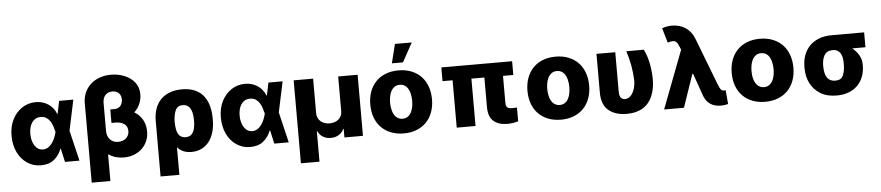

<svg xmlns="http://www.w3.org/2000/svg" viewBox="-50 -1147 7837 1708"><g transform="rotate(-5 3868.0 -293.0)"><path d="M68.5 -419Q84.2 -449.6 105.6 -474.1Q127.1 -498.6 153.6 -516.2Q180 -533.7 210.8 -543.1Q241.5 -552.6 275.9 -552.6Q306.8 -552.6 334.9 -544.6Q362.9 -536.6 386.5 -521.3Q410.2 -506 428.4 -483.5Q446.7 -460.9 458.1 -431.8H461.6L485.1 -545.5H611.9L554 -272.7L619 0H489.7L463.1 -119.7H459.2Q439.3 -64.6 393.8 -26.6Q368.3 -5.3 338.2 3Q308.2 11.4 274.9 11.4Q205.6 11.4 152 -25.2Q125 -43.3 103.5 -68.7Q82 -94.1 67.1 -125.5Q52.2 -157 44.2 -194.1Q36.2 -231.2 36.2 -272.7Q36.2 -356.2 68.5 -419ZM232.2 -169Q259.9 -127.5 304.3 -127.5Q331.7 -127.5 352.5 -141.5Q373.2 -155.5 388.3 -177Q403.4 -198.5 413.2 -223.7Q422.9 -248.9 428.6 -271.3L429 -272.7L428.6 -274.1Q422.6 -298.3 414.6 -323.5Q406.6 -348.7 393.3 -369.5Q380 -390.3 359.7 -403.6Q339.5 -416.9 308.9 -416.9Q279.8 -416.9 259.8 -404.1Q239.7 -391.3 227.3 -370.9Q214.8 -350.5 209.5 -325.3Q204.2 -300.1 204.2 -274.9Q204.2 -210.9 232.2 -169Z M710.6 -505Q710.9 -558.9 730.8 -602.1Q750.7 -645.2 784.8 -675.2Q818.9 -705.3 865.1 -721.2Q911.2 -737.2 964.1 -737.2Q993.3 -737.2 1022.7 -732.1Q1052.2 -726.9 1079.7 -716.1Q1107.2 -705.3 1131.6 -688.6Q1155.9 -671.9 1174.7 -648.8Q1210.2 -605.1 1209.9 -540.8Q1209.9 -497.9 1192.8 -457.2Q1175.8 -416.5 1142.4 -385.3Q1190.3 -356.5 1215.7 -310.5Q1241.1 -264.6 1241.1 -207.7Q1241.5 -160.2 1224.3 -120.7Q1207 -81.3 1176.7 -53.1Q1146.3 -24.9 1105.3 -9.2Q1064.3 6.4 1017 6.4Q980.5 6.4 946.9 -2.5Q913.4 -11.4 882.1 -32.7L877.5 -30.9V204.5H710.6ZM877.5 -238.3Q877.8 -217 884.6 -199.4Q891.3 -181.8 904.5 -166.5Q930.4 -136.4 978.7 -136.4Q998.2 -136.4 1015.8 -142.4Q1033.4 -148.4 1046.7 -159.8Q1060 -171.2 1067.8 -187.7Q1075.6 -204.2 1075.3 -224.8Q1075.6 -268.5 1044 -289.1Q1012.1 -309.3 970.9 -309.3H931.8V-429.7H961.6Q995 -429.7 1012.4 -442.8Q1021.3 -449.6 1027 -457.7Q1032.7 -465.9 1036 -474.6Q1039.4 -483.3 1040.8 -492.2Q1042.3 -501.1 1042.3 -509.2Q1042.3 -526.3 1037.1 -540.7Q1032 -555 1022 -565.5Q1012.1 -576 997.5 -581.7Q983 -587.4 964.1 -587.4Q945.3 -587.4 929.3 -581.3Q913.4 -575.3 901.8 -563.4Q890.3 -551.5 883.9 -533.6Q877.5 -515.6 877.5 -492.2Z M1325.6 203.1V-291.2Q1325.6 -352.3 1342.5 -400.7Q1359.4 -449.2 1392.2 -483Q1425.1 -516.7 1472.8 -534.6Q1520.6 -552.6 1582.4 -552.6Q1630 -552.6 1667.1 -541.9Q1704.2 -531.2 1731.9 -512.3Q1759.6 -493.3 1778.8 -467Q1797.9 -440.7 1809.8 -409.4Q1821.7 -378.2 1827.1 -343Q1832.4 -307.9 1832.4 -271.3V-261.4Q1832.7 -199.6 1818.2 -149.5Q1803.6 -99.4 1776.1 -64.1Q1748.6 -28.8 1708.8 -9.4Q1669 9.9 1619 9.9Q1576.3 9.9 1546 -3.9Q1515.6 -17.8 1493.3 -43.3L1493.6 203.1ZM1492.9 -272V-261.7Q1493.3 -247.2 1494.5 -231.4Q1495.7 -215.6 1498.9 -200.5Q1502.1 -185.4 1507.8 -171.9Q1513.5 -158.4 1522.7 -148.1Q1532 -137.8 1545.6 -131.7Q1559.3 -125.7 1578.1 -125.7Q1615.1 -125.7 1633.5 -146.3Q1642.8 -156.6 1649 -169.9Q1655.2 -183.2 1658.7 -198.2Q1662.3 -213.1 1663.7 -229.2Q1665.1 -245.4 1665.1 -261.4V-271.3Q1665.1 -286.2 1663.9 -302.4Q1662.6 -318.5 1659.1 -334.2Q1655.5 -349.8 1649.3 -363.8Q1643.1 -377.8 1633.3 -388.7Q1623.6 -399.5 1609.6 -405.7Q1595.5 -411.9 1576.7 -411.9Q1529.8 -411.9 1511.7 -372.2Q1492.9 -330.3 1492.9 -272Z M1937.5 -419Q1953.1 -449.6 1974.6 -474.1Q1996.1 -498.6 2022.5 -516.2Q2049 -533.7 2079.7 -543.1Q2110.4 -552.6 2144.9 -552.6Q2175.8 -552.6 2203.8 -544.6Q2231.9 -536.6 2255.5 -521.3Q2279.1 -506 2297.4 -483.5Q2315.7 -460.9 2327.1 -431.8H2330.6L2354 -545.5H2480.8L2422.9 -272.7L2487.9 0H2358.7L2332 -119.7H2328.1Q2308.2 -64.6 2262.8 -26.6Q2237.2 -5.3 2207.2 3Q2177.2 11.4 2143.8 11.4Q2074.6 11.4 2021 -25.2Q1994 -43.3 1972.5 -68.7Q1951 -94.1 1936.1 -125.5Q1921.2 -157 1913.2 -194.1Q1905.2 -231.2 1905.2 -272.7Q1905.2 -356.2 1937.5 -419ZM2101.2 -169Q2128.9 -127.5 2173.3 -127.5Q2200.6 -127.5 2221.4 -141.5Q2242.2 -155.5 2257.3 -177Q2272.4 -198.5 2282.1 -223.7Q2291.9 -248.9 2297.6 -271.3L2297.9 -272.7L2297.6 -274.1Q2291.5 -298.3 2283.6 -323.5Q2275.6 -348.7 2262.3 -369.5Q2248.9 -390.3 2228.7 -403.6Q2208.5 -416.9 2177.9 -416.9Q2148.8 -416.9 2128.7 -404.1Q2108.7 -391.3 2096.2 -370.9Q2083.8 -350.5 2078.5 -325.3Q2073.2 -300.1 2073.2 -274.9Q2073.2 -210.9 2101.2 -169Z M2579.5 195.3V-545.5H2753.2V-235.4Q2753.6 -211.6 2762.6 -193.2Q2771.7 -174.7 2786.9 -162.1Q2802.2 -149.5 2822.4 -142.9Q2842.7 -136.4 2865.1 -136.4Q2887.4 -136.4 2907.8 -142.8Q2928.3 -149.1 2943.7 -161.8Q2959.2 -174.4 2968.2 -192.8Q2977.3 -211.3 2976.9 -235.4V-545.5H3150.6V0H2985.1V-76.3H2980.8Q2973.7 -60 2962.2 -47.1Q2950.6 -34.1 2935.5 -25Q2920.5 -16 2902.7 -11.2Q2884.9 -6.4 2865.1 -6.4Q2825.3 -6.4 2794.9 -24.7Q2764.6 -43 2749.6 -76.3H2745.4V195.3Z M3239.7 -271Q3239.7 -333.5 3258.3 -385.1Q3277 -436.8 3312.3 -474.1Q3347.7 -511.4 3399 -532Q3450.3 -552.6 3515.3 -552.6Q3579.5 -552.6 3630.7 -532.1Q3681.8 -511.7 3717.3 -474.8Q3752.8 -437.9 3771.8 -385.8Q3790.8 -333.8 3790.8 -271Q3790.8 -208.1 3771.8 -156.2Q3752.8 -104.4 3717.3 -67.5Q3681.8 -30.5 3630.7 -10.1Q3579.5 10.3 3515.3 10.3Q3452.4 10.3 3401.5 -9.6Q3350.5 -29.5 3314.5 -66.1Q3278.4 -102.6 3259.1 -154.7Q3239.7 -206.7 3239.7 -271ZM3416.5 -272Q3416.5 -256 3418.5 -238.6Q3420.5 -221.2 3424.9 -204.4Q3429.3 -187.5 3436.8 -172.4Q3444.2 -157.3 3455.3 -145.8Q3466.3 -134.2 3481.4 -127.5Q3496.4 -120.7 3516.3 -120.7Q3535.9 -120.7 3550.6 -127.7Q3565.3 -134.6 3576.2 -146.3Q3587 -158 3594.3 -173.3Q3601.6 -188.6 3606 -205.4Q3610.4 -222.3 3612.2 -239.5Q3614 -256.7 3614 -272Q3614 -287.6 3612.2 -304.9Q3610.4 -322.1 3606.2 -339Q3601.9 -355.8 3594.6 -371.3Q3587.4 -386.7 3576.5 -398.4Q3565.7 -410.2 3550.8 -417.1Q3535.9 -424 3516.3 -424Q3486.5 -424 3467.2 -409.3Q3447.8 -394.5 3436.6 -372Q3425.4 -349.4 3421 -322.8Q3416.5 -296.2 3416.5 -272ZM3505.3 -789.8H3655.5L3562.1 -620H3463.1Z M3898.1 -545.5H4530.2V-422.9H4438.2V-182.5Q4438.2 -167.3 4441.2 -157.1Q4444.2 -147 4451 -141Q4457.7 -134.9 4468.6 -132.5Q4479.4 -130 4494.7 -130Q4507.5 -130 4518.1 -130.5Q4528.8 -131 4537.3 -131.4V-8.9Q4516 -2.1 4491.8 2Q4467.7 6 4441.1 6Q4362.2 6 4317.1 -32.7Q4271.7 -71.7 4271.7 -158.7V-422.9H4155.9V0H3987.9V-422.9H3898.1Z M4643.1 -271Q4643.1 -333.5 4661.8 -385.1Q4680.4 -436.8 4715.7 -474.1Q4751.1 -511.4 4802.4 -532Q4853.7 -552.6 4918.7 -552.6Q4983 -552.6 5034.1 -532.1Q5085.2 -511.7 5120.7 -474.8Q5156.2 -437.9 5175.2 -385.8Q5194.2 -333.8 5194.2 -271Q5194.2 -208.1 5175.2 -156.2Q5156.2 -104.4 5120.7 -67.5Q5085.2 -30.5 5034.1 -10.1Q4983 10.3 4918.7 10.3Q4855.8 10.3 4804.9 -9.6Q4753.9 -29.5 4717.9 -66.1Q4681.8 -102.6 4662.5 -154.7Q4643.1 -206.7 4643.1 -271ZM4919.7 -120.7Q4939.3 -120.7 4954 -127.7Q4968.8 -134.6 4979.6 -146.3Q4990.4 -158 4997.7 -173.3Q5005 -188.6 5009.4 -205.4Q5013.8 -222.3 5015.6 -239.5Q5017.4 -256.7 5017.4 -272Q5017.4 -287.6 5015.6 -304.9Q5013.8 -322.1 5009.6 -339Q5005.3 -355.8 4998 -371.3Q4990.8 -386.7 4979.9 -398.4Q4969.1 -410.2 4954.2 -417.1Q4939.3 -424 4919.7 -424Q4889.9 -424 4870.6 -409.3Q4851.2 -394.5 4840 -372Q4828.8 -349.4 4824.4 -322.8Q4820 -296.2 4820 -272Q4820 -256 4821.9 -238.6Q4823.9 -221.2 4828.3 -204.4Q4832.7 -187.5 4840.2 -172.4Q4847.7 -157.3 4858.7 -145.8Q4869.7 -134.2 4884.8 -127.5Q4899.9 -120.7 4919.7 -120.7Z M5283.4 -200.3V-545.5H5451.3V-198.9Q5450.6 -155.2 5465.6 -138.8Q5480.5 -122.5 5499.6 -122.5Q5517.4 -122.5 5531.6 -130Q5545.8 -137.4 5556.8 -149.9Q5567.8 -162.3 5575.5 -178.4Q5583.1 -194.6 5588.1 -211.6Q5593 -228.7 5595.3 -245.7Q5597.7 -262.8 5597.7 -277Q5595.5 -345.9 5583.5 -412.8Q5571.4 -479.8 5550.1 -545.5H5706.3Q5721.2 -516.7 5731.9 -483.1Q5742.5 -449.6 5749.3 -414.4Q5756 -379.3 5759.4 -344.1Q5762.8 -308.9 5763.1 -277Q5763.1 -194.6 5736.5 -129.6Q5723.4 -97.3 5702.6 -71.4Q5681.8 -45.5 5653.1 -27.3Q5624.3 -9.2 5587.4 0.4Q5550.4 9.9 5504.6 9.9Q5405.2 9.9 5343.8 -40.8Q5283 -91.3 5283.4 -200.3Z M6036.9 -517 6025.6 -544.4Q6019.5 -558.9 6013.8 -569.2Q6008.2 -579.5 6001.8 -586.3Q5995.4 -593 5987.6 -596.1Q5979.8 -599.1 5969.5 -599.1Q5960.6 -599.1 5949.6 -596.8Q5938.6 -594.5 5923.7 -589.8L5885.3 -721.6Q5908 -729.4 5928.4 -733.3Q5948.9 -737.2 5972.3 -737.2Q6008.2 -737.2 6039.2 -728.2Q6070.3 -719.1 6095.9 -701.9Q6121.4 -684.7 6140.8 -659.3Q6160.2 -633.9 6172.6 -601.2L6332.7 -184.7Q6346.9 -148.8 6357.2 -134.9Q6367.2 -121.8 6386 -121.8Q6389.9 -121.8 6393.3 -122.3Q6396.7 -122.9 6399.9 -123.2L6411.2 0.7Q6406.2 2.5 6398.4 4.1Q6390.6 5.7 6381.6 6.9Q6372.5 8.2 6362.7 8.9Q6353 9.6 6344.5 9.6Q6291.2 9.6 6253.6 -14.9Q6215.9 -39.4 6196.4 -88.8L6124.6 -293H6117.5L6017 0H5839.8Z M6467 -271Q6467 -333.5 6485.6 -385.1Q6504.3 -436.8 6539.6 -474.1Q6574.9 -511.4 6626.2 -532Q6677.6 -552.6 6742.5 -552.6Q6806.8 -552.6 6858 -532.1Q6909.1 -511.7 6944.6 -474.8Q6980.1 -437.9 6999.1 -385.8Q7018.1 -333.8 7018.1 -271Q7018.1 -208.1 6999.1 -156.2Q6980.1 -104.4 6944.6 -67.5Q6909.1 -30.5 6858 -10.1Q6806.8 10.3 6742.5 10.3Q6679.7 10.3 6628.7 -9.6Q6577.8 -29.5 6541.7 -66.1Q6505.7 -102.6 6486.3 -154.7Q6467 -206.7 6467 -271ZM6743.6 -120.7Q6763.1 -120.7 6777.9 -127.7Q6792.6 -134.6 6803.4 -146.3Q6814.3 -158 6821.6 -173.3Q6828.8 -188.6 6833.3 -205.4Q6837.7 -222.3 6839.5 -239.5Q6841.3 -256.7 6841.3 -272Q6841.3 -287.6 6839.5 -304.9Q6837.7 -322.1 6833.5 -339Q6829.2 -355.8 6821.9 -371.3Q6814.6 -386.7 6803.8 -398.4Q6793 -410.2 6778.1 -417.1Q6763.1 -424 6743.6 -424Q6713.8 -424 6694.4 -409.3Q6675.1 -394.5 6663.9 -372Q6652.7 -349.4 6648.3 -322.8Q6643.8 -296.2 6643.8 -272Q6643.8 -256 6645.8 -238.6Q6647.7 -221.2 6652.2 -204.4Q6656.6 -187.5 6664.1 -172.4Q6671.5 -157.3 6682.5 -145.8Q6693.5 -134.2 6708.6 -127.5Q6723.7 -120.7 6743.6 -120.7Z M7116.1 -269.9Q7116.5 -329.2 7135.1 -377Q7153.8 -424.7 7188 -458.3Q7222.3 -491.8 7271 -510.1Q7319.6 -528.4 7380.3 -528.4H7672.2V-395.6H7554Q7570.7 -382.5 7585.4 -366.1Q7600.1 -349.8 7611.2 -331Q7622.2 -312.1 7628.4 -291.4Q7634.6 -270.6 7634.6 -248.6V-238.6Q7634.9 -181.8 7617.2 -136Q7599.4 -90.2 7566.4 -57.7Q7533.4 -25.2 7486.5 -7.6Q7439.6 9.9 7381.7 9.9Q7338.8 9.9 7302.9 1.4Q7267 -7.1 7236.9 -25.2Q7177.9 -61.1 7147 -121.1Q7116.1 -181.1 7116.1 -258.5ZM7381.7 -122.9Q7432.2 -122.9 7449.6 -162.3Q7467.7 -203.8 7467.3 -258.5V-269.9Q7467.7 -295.5 7463.6 -318.2Q7459.5 -340.9 7449.4 -358.1Q7439.3 -375.4 7422.4 -385.5Q7405.5 -395.6 7380.3 -395.6Q7326.3 -395.6 7305 -358.3Q7283.7 -321 7283.4 -269.9V-258.5Q7283.7 -230.1 7288.4 -205.4Q7293 -180.8 7304.2 -162.3Q7315.3 -143.8 7334.2 -133.3Q7353 -122.9 7381.7 -122.9Z"/></g></svg>

Font: Inter P Extra Bold
Style: Regular
Weight: 800
Designer: Rasmus Andersson
Foundry: rsms
Version: Version 3.018;git-588b23468